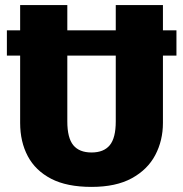

<svg xmlns="http://www.w3.org/2000/svg" viewBox="-20 -715 719 753"><path d="M339 18Q242 18 180.5 -14Q119 -46 89 -102.5Q59 -159 59 -233V-497H7V-596H59V-695H244V-596H434V-695H619V-596H672V-497H619V-233Q619 -164 589 -107Q559 -50 497 -16Q435 18 339 18ZM339 -117Q387 -117 410.5 -145.5Q434 -174 434 -239V-497H244V-239Q244 -174 267.5 -145.5Q291 -117 339 -117Z"/></svg>

Font: Trujillo ExtraBold
Style: Regular
Weight: 800
Designer: Fira Sans original fonts by bBox Type GmbH, Carrois Corporate GbR, & Edenspiekermann AG / Changes by Cristiano Sobral
Foundry: Fira Sans original fonts by bBox Type GmbH, Carrois Corporate GbR, & Edenspiekermann AG / Changes by Cristiano Sobral
Version: Version 4.301;July 28, 2020;FontCreator 13.0.0.2655 64-bit